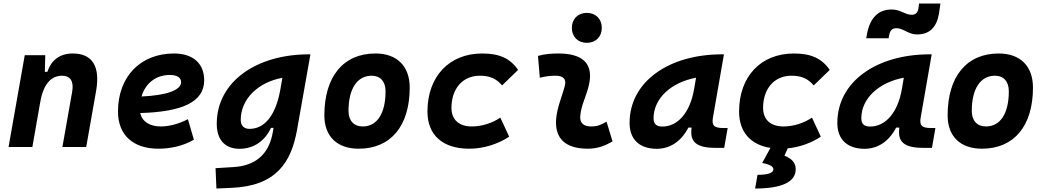

<svg xmlns="http://www.w3.org/2000/svg" viewBox="-20 -829 5899 1083"><path d="M28.3 0H162.6L206.5 -250.5V-249.5C225.1 -363.8 274.9 -401.9 330.6 -401.9C376 -401.9 397.5 -371.1 387.2 -312.5L332 0H466.3L522 -315.4C546.4 -454.6 501 -527.3 390.6 -527.3C317.4 -527.3 269 -489.7 247.1 -423.8H232.9L235.4 -517.6H119.6Z M887.7 -115.7C823.7 -115.7 781.7 -143.6 771 -191.4C1006.8 -197.8 1131.8 -253.4 1131.8 -376C1131.8 -471.2 1068.4 -527.3 961.4 -527.3C772 -527.3 645.5 -396.5 645.5 -199.7C645.5 -67.9 730.5 9.8 873.5 9.8C938 9.8 1011.7 -4.4 1073.7 -41L1040 -156.7C990.7 -130.9 934.6 -115.7 887.7 -115.7ZM778.3 -284.7C800.3 -359.4 859.4 -406.2 938 -406.2C978.5 -406.2 1001.5 -391.1 1001.5 -365.7C1001.5 -320.3 919.4 -291 778.3 -284.7Z M1200.7 234.4 1288.6 230.5C1539.6 219.2 1623.5 85 1655.8 -98.1L1731 -522.5H1721.7C1426.3 -522.5 1202.6 -368.2 1202.6 -130.4C1202.6 -41 1249 10.3 1331.1 10.3C1410.2 10.3 1472.7 -32.2 1508.8 -107.9H1522.9L1518.6 -82.5C1502 12.7 1447.8 104 1298.3 113.3L1195.8 119.6ZM1572.8 -390.1 1559.6 -314.9C1533.2 -176.8 1472.2 -102.1 1387.2 -102.1C1356 -102.1 1337.9 -120.6 1337.9 -152.3C1337.9 -271.5 1437.5 -365.7 1572.8 -390.1Z M2002.9 9.8C2184.1 9.8 2291 -118.2 2291 -335C2291 -456.1 2219.2 -527.3 2097.7 -527.3C1916.5 -527.3 1809.6 -397.5 1809.6 -177.7C1809.6 -60.1 1881.3 9.8 2002.9 9.8ZM2026.4 -115.7C1975.6 -115.7 1945.8 -148.4 1945.8 -203.6C1945.8 -328.1 1994.6 -401.9 2076.7 -401.9C2126 -401.9 2154.8 -369.1 2154.8 -314C2154.8 -189.5 2106.9 -115.7 2026.4 -115.7Z M2641.1 -115.7C2568.8 -115.7 2526.9 -153.8 2526.4 -220.2C2526.9 -329.6 2589.8 -401.9 2686.5 -401.9C2742.7 -401.9 2780.3 -385.3 2812 -347.2L2902.3 -434.6C2857.9 -499.5 2797.4 -527.3 2700.2 -527.3C2513.7 -527.3 2391.1 -397.5 2391.1 -199.7C2391.1 -66.9 2477.1 9.8 2627 9.8C2709 9.8 2790.5 -17.1 2852.1 -58.1L2802.2 -165.5C2758.3 -135.7 2699.7 -115.7 2641.1 -115.7Z M3401.4 -142.6C3367.7 -123 3347.2 -115.7 3314.9 -115.7C3272 -115.7 3250.5 -134.8 3252.9 -172.4C3257.3 -234.9 3285.6 -281.2 3300.8 -345.2C3330.1 -465.3 3272.9 -527.3 3129.9 -527.3C3091.3 -527.3 3052.7 -524.4 3014.6 -513.7L3024.9 -390.6C3054.7 -398.4 3084.5 -401.9 3114.3 -401.9C3157.7 -401.9 3175.8 -382.3 3166 -345.2C3151.9 -288.1 3121.1 -222.7 3116.7 -153.3C3109.9 -46.4 3170.9 9.8 3295.9 9.8C3353 9.8 3395 -8.3 3435.1 -31.2ZM3290 -587.4C3340.3 -587.4 3374.5 -621.6 3374.5 -671.9C3374.5 -722.2 3340.3 -756.3 3290 -756.3C3239.7 -756.3 3205.6 -722.2 3205.6 -671.9C3205.6 -621.6 3239.7 -587.4 3290 -587.4Z M3684.6 10.3C3760.3 10.3 3823.2 -32.2 3862.8 -109.4H3880.9C3874.5 -54.2 3879.4 4.9 4011.7 4.9H4064.9L4084.5 -106.9H4061C4007.3 -106.9 3993.7 -120.6 4001.5 -166.5L4063.5 -522.5H4051.3C3754.9 -522.5 3531.2 -370.1 3531.2 -135.3C3531.2 -43 3586.9 10.3 3684.6 10.3ZM3716.3 -115.2C3682.1 -115.2 3666.5 -129.9 3666.5 -162.1C3666.5 -275.4 3768.1 -365.2 3906.2 -390.6L3895 -325.7C3871.6 -191.4 3801.8 -115.2 3716.3 -115.2Z M4398.9 -115.7C4326.7 -115.7 4284.7 -153.8 4284.2 -220.2C4284.7 -329.6 4347.7 -401.9 4444.3 -401.9C4500.5 -401.9 4538.1 -385.3 4569.8 -347.2L4660.2 -434.6C4615.7 -499.5 4555.2 -527.3 4458 -527.3C4271.5 -527.3 4148.9 -397.5 4148.9 -199.7C4148.9 -85.4 4212.4 -12.7 4325.7 5.4L4279.3 90.3C4320.8 97.7 4342.3 109.9 4342.3 126C4342.3 146.5 4311.5 157.2 4252.9 157.2L4239.3 234.4C4389.6 234.4 4468.3 197.3 4468.3 126C4468.3 88.4 4446.8 66.9 4404.8 48.8L4423.3 7.8C4491.7 1 4558.1 -23.4 4609.9 -58.1L4560.1 -165.5C4516.1 -135.7 4457.5 -115.7 4398.9 -115.7Z M4856.4 10.3C4932.1 10.3 4995.1 -32.2 5034.7 -109.4H5052.7C5046.4 -54.2 5051.3 4.9 5183.6 4.9H5236.8L5256.3 -106.9H5232.9C5179.2 -106.9 5165.5 -120.6 5173.3 -166.5L5235.4 -522.5H5223.1C4926.8 -522.5 4703.1 -370.1 4703.1 -135.3C4703.1 -43 4758.8 10.3 4856.4 10.3ZM4866.2 -613.3H4992.2L4995.1 -628.9C5001 -659.7 5013.7 -669.9 5037.6 -669.9C5075.2 -669.9 5103 -634.8 5152.8 -634.8C5222.2 -634.8 5262.7 -673.3 5276.4 -752L5284.7 -809.1H5164.1L5160.2 -779.8C5156.2 -757.3 5144 -745.6 5123.5 -745.6C5084 -745.6 5060.5 -775.4 5009.8 -775.4C4933.6 -775.4 4886.2 -728 4869.6 -632.8ZM4888.2 -115.2C4854 -115.2 4838.4 -129.9 4838.4 -162.1C4838.4 -275.4 4939.9 -365.2 5078.1 -390.6L5066.9 -325.7C5043.5 -191.4 4973.6 -115.2 4888.2 -115.2Z M5518.6 9.8C5699.7 9.8 5806.6 -118.2 5806.6 -335C5806.6 -456.1 5734.9 -527.3 5613.3 -527.3C5432.1 -527.3 5325.2 -397.5 5325.2 -177.7C5325.2 -60.1 5397 9.8 5518.6 9.8ZM5542 -115.7C5491.2 -115.7 5461.4 -148.4 5461.4 -203.6C5461.4 -328.1 5510.3 -401.9 5592.3 -401.9C5641.6 -401.9 5670.4 -369.1 5670.4 -314C5670.4 -189.5 5622.6 -115.7 5542 -115.7Z"/></svg>

Font: Cascadia Code NF
Style: Bold Italic
Weight: 700
Italic angle: -10°
Monospace: yes
Designer: Aaron Bell
Foundry: Saja Typeworks
Version: Version 2404.023